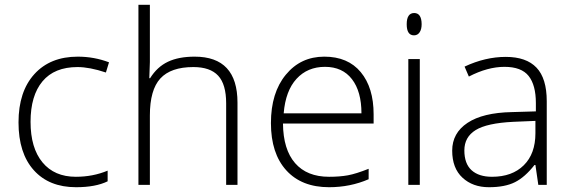

<svg xmlns="http://www.w3.org/2000/svg" viewBox="-20 -780 2410 810"><path d="M300.8 9.8Q187 9.8 122.6 -62Q58.1 -133.8 58.1 -263.7Q58.1 -393.6 125 -467.3Q191.9 -541 308.1 -541Q377 -541 439.9 -517.1L426.8 -474.1Q357.9 -497.1 307.1 -497.1Q209.5 -497.1 159.2 -436.8Q108.9 -376.5 108.9 -266.1Q108.9 -155.8 159.2 -95Q209.5 -34.2 299.8 -34.2Q372.1 -34.2 434.1 -60.1V-15.1Q383.3 9.8 300.8 9.8Z M934.1 0V-344.2Q934.1 -424.3 900.4 -460.7Q866.7 -497.1 795.9 -497.1Q700.7 -497.1 656.5 -449Q612.3 -400.9 612.3 -293V0H564V-759.8H612.3V-518.1L609.9 -450.2H613.3Q643.1 -498 688.5 -519.5Q733.9 -541 801.3 -541Q981.9 -541 981.9 -347.2V0Z M1176.8 -301.8H1504.9Q1504.9 -394 1464.8 -446Q1424.8 -498 1351.1 -498Q1277.3 -498 1231 -447.5Q1184.6 -397 1176.8 -301.8ZM1556.2 -297.9V-258.8H1173.8Q1174.8 -149.4 1224.9 -91.8Q1274.9 -34.2 1368.2 -34.2Q1413.6 -34.2 1448 -40.5Q1482.4 -46.9 1535.2 -67.9V-23.9Q1457.5 9.8 1368.2 9.8Q1252.4 9.8 1187.7 -61.5Q1123 -132.8 1123 -260.7Q1123 -388.7 1185.8 -464.8Q1248.5 -541 1348.1 -541Q1447.8 -541 1502 -475.6Q1556.2 -410.2 1556.2 -297.9Z M1726.6 -630.9Q1695.8 -630.9 1695.8 -677.7Q1695.8 -724.6 1727.1 -725.1Q1758.3 -725.1 1758.8 -678.2Q1758.8 -656.2 1750.2 -643.6Q1741.7 -630.9 1726.6 -630.9ZM1751 0H1702.6V-530.8H1751Z M2055.7 -34.2Q2140.6 -34.2 2189.7 -82.8Q2238.8 -131.3 2238.8 -217.8V-270L2146 -266.1Q2034.2 -260.7 1986.6 -231.2Q1939 -201.7 1939 -145.5Q1939 -89.4 1969.5 -61.8Q2000 -34.2 2055.7 -34.2ZM2139.6 -307.1 2240.7 -310.1V-345.2Q2240.7 -420.9 2210.2 -459.5Q2179.7 -498 2108.4 -498Q2037.1 -498 1958 -457L1939.9 -499Q2027.3 -540 2113.8 -540Q2200.2 -540 2243.4 -494.6Q2286.6 -449.2 2286.6 -353V0H2251L2238.8 -84H2234.9Q2194.8 -32.7 2152.6 -11.5Q2110.4 9.8 2042.5 9.8Q1974.6 9.8 1931.2 -30.3Q1887.7 -70.3 1887.7 -144.5Q1887.7 -218.8 1952.4 -261.7Q2017.1 -304.7 2139.6 -307.1Z"/></svg>

Font: OpenSans-Light
Style: Regular
Weight: 300
Foundry: Ascender Corporation
Version: Version 1.10